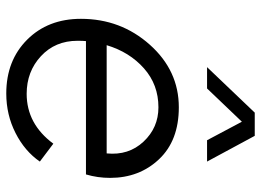

<svg xmlns="http://www.w3.org/2000/svg" viewBox="-130 -690 832 612"><g transform="rotate(90 286.0 -384.0)"><path d="M368 -739 262 -628H194L339 -780H413L495 -628H427ZM536 -242H111Q110 -233 110 -215Q110 -144 159 -98.5Q208 -53 279 -53Q375 -53 438 -138L495 -95Q462 -47 404 -17.5Q346 12 278 12Q173 12 106.5 -54.5Q40 -121 40 -226Q40 -353 122.5 -445.5Q205 -538 322 -538Q428 -538 487.5 -475Q547 -412 547 -319Q547 -279 536 -242ZM322 -473Q250 -473 198 -427Q146 -381 124 -308H469Q476 -378 431.5 -425.5Q387 -473 322 -473Z"/></g></svg>

Font: Plus Jakarta Display Light
Style: Italic
Weight: 300
Italic angle: -12°
Designer: Gumpita Rahayu
Foundry: Tokotype Studio
Version: Version 1.000;hotconv 1.0.109;makeotfexe 2.5.65596